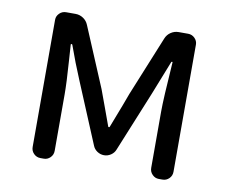

<svg xmlns="http://www.w3.org/2000/svg" viewBox="-65 -623 836 704"><g transform="rotate(10 353.0 -271.5)"><path d="M127 0Q112.3 0 102.1 -10.3Q91.8 -20.5 91.8 -35.2V-508.8Q91.8 -522.5 102.1 -532.7Q112.3 -543 127 -543H162.1Q177.7 -543 190.9 -534.2Q204.1 -525.4 210 -510.7L303.7 -288.1Q311.5 -266.6 327.6 -223.1Q343.8 -179.7 351.6 -157.2Q351.6 -155.3 354.5 -155.3Q357.4 -155.3 357.4 -157.2Q398.4 -262.7 407.2 -288.1L498 -510.7Q503.9 -525.4 517.1 -534.2Q530.3 -543 545.9 -543H581.1Q595.7 -543 606 -532.7Q616.2 -522.5 616.2 -508.8V-35.2Q616.2 -20.5 606 -10.3Q595.7 0 581.1 0H567.4Q553.7 0 543.5 -10.3Q533.2 -20.5 533.2 -35.2V-245.1Q533.2 -292 543 -429.7Q543 -431.6 541 -431.6Q539.1 -431.6 538.1 -429.7Q536.1 -424.8 488.3 -303.7L396.5 -79.1Q391.6 -66.4 379.9 -58.6Q368.2 -50.8 354.5 -50.8Q340.8 -50.8 329.1 -58.6Q317.4 -66.4 312.5 -79.1L218.8 -303.7Q192.4 -366.2 169.9 -429.7Q168.9 -431.6 166.5 -431.6Q164.1 -431.6 164.1 -429.7Q165 -412.1 168 -370.6Q170.9 -329.1 172.4 -297.4Q173.8 -265.6 173.8 -245.1V-35.2Q173.8 -20.5 163.6 -10.3Q153.3 0 139.6 0Z"/></g></svg>

Font: Gen Jyuu GothicL Regular
Style: Regular
Weight: 400
Designer: [Source Han Sans]
Ryoko NISHIZUKA  (kana & ideographs); Paul D. Hunt (Latin, Greek & Cyrillic); Wenlong ZHANG  (bopomofo
Version: Version 1.002.20150607